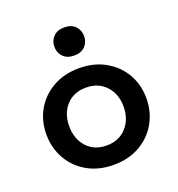

<svg xmlns="http://www.w3.org/2000/svg" viewBox="-112 -680 727 783"><g transform="rotate(-20 251.0 -288.0)"><path d="M251 10Q186 10 137 -18Q88 -46 61 -94Q34 -142 34 -200Q34 -259 61 -306Q88 -353 137 -381Q186 -409 251 -409Q316 -409 365 -381Q414 -353 441 -306Q468 -259 468 -200Q468 -142 441 -94Q414 -46 365 -18Q316 10 251 10ZM251 -74Q304 -74 336.5 -109.5Q369 -145 369 -200Q369 -255 336.5 -290Q304 -325 251 -325Q197 -325 165 -290Q133 -255 133 -200Q133 -145 165 -109.5Q197 -74 251 -74ZM252 -464Q221 -464 204 -481.5Q187 -499 187 -525Q187 -551 204 -568.5Q221 -586 252 -586Q282 -586 299 -568.5Q316 -551 316 -525Q316 -499 299 -481.5Q282 -464 252 -464Z"/></g></svg>

Font: Rokkitt SemiBold SemiBold
Style: Regular
Weight: 600
Version: Version 3.103